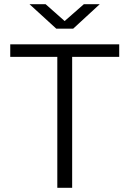

<svg xmlns="http://www.w3.org/2000/svg" viewBox="-20 -898 619 918"><path d="M254 0V-626H29V-686H550V-626H325V0ZM249 -761 121 -878H198L303 -785H275L381 -878H457L330 -761Z"/></svg>

Font: Chivo ExtraLight
Style: Regular
Weight: 250
Designer: Hector Gatti
Foundry: Omnibus-Type
Version: Version 2.002